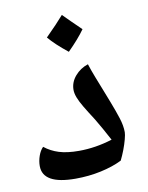

<svg xmlns="http://www.w3.org/2000/svg" viewBox="-76 -696 579 752"><g transform="rotate(-10 214.0 -320.5)"><path d="M164 0Q34 0 34 -73Q34 -93 41 -113Q48 -133 60 -145Q85 -125 117 -115Q149 -105 196 -105Q262 -105 329 -126Q315 -152 302.5 -174.5Q290 -197 279 -215Q257 -249 243 -272.5Q229 -296 222.5 -313Q216 -330 216 -344Q216 -374 237 -398.5Q258 -423 289 -433Q297 -408 308.5 -378.5Q320 -349 331.5 -320Q343 -291 351 -270Q365 -234 375 -203Q385 -172 385 -146Q385 -137 380 -118Q375 -99 367 -78Q359 -57 350 -39Q314 -21 265.5 -10.5Q217 0 164 0ZM224 -494Q175 -533 149 -564Q173 -588 191 -607Q209 -626 222 -641Q235 -628 252.5 -610.5Q270 -593 292 -572Q280 -555 263 -535.5Q246 -516 224 -494Z"/></g></svg>

Font: Noto Naskh Arabic SemiBold
Style: Regular
Weight: 600
Designer: Monotype Design Team, David Williams, Mohamad Dakak and Nizar Qandah
Foundry: Monotype Imaging Inc.
Version: Version 2.016